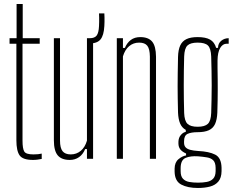

<svg xmlns="http://www.w3.org/2000/svg" viewBox="-20 -790 1166 955"><path d="M144 5.5Q93.5 5.5 77.5 -17.2Q61.5 -40 61.5 -92V-572.5H27.5V-600H62.5V-770H93V-600H177.5V-572.5H92V-90.5Q92 -50.5 100.8 -36.2Q109.5 -22 146 -22Q161.5 -22 169.2 -23Q177 -24 187.5 -26V0.5Q178 2.5 166.8 4Q155.5 5.5 144 5.5Z M327 5.5Q286.5 5.5 267.2 -17.2Q248 -40 248 -92V-600H278.5V-91Q278.5 -54 291.2 -38Q304 -22 332 -22Q360.5 -22 381.8 -39.8Q403 -57.5 412.5 -90.5V-600H443V0H412.5V-48.5H403.5Q393 -22.5 373.2 -8.5Q353.5 5.5 327 5.5ZM426.5 -574Q423 -574 420.2 -574.5Q417.5 -575 414 -576L413 -600Q416.5 -600 419.8 -600Q423 -600 426.5 -600Q451 -600 461 -613.5Q471 -627 472.5 -660.5Q473 -670.5 473.2 -681.2Q473.5 -692 473.2 -702.8Q473 -713.5 472.5 -723.5H499Q499.5 -713.5 499.8 -702.8Q500 -692 499.8 -681.2Q499.5 -670.5 499 -660.5Q496.5 -614 480 -594Q463.5 -574 426.5 -574Z M561 0V-600H591.5V-551.5H601Q612 -577.5 631 -591.5Q650 -605.5 677.5 -605.5Q718 -605.5 736.8 -583Q755.5 -560.5 756 -508V0H725.5V-509Q725 -546.5 712.8 -562.2Q700.5 -578 672 -578Q643.5 -578 622.5 -560.5Q601.5 -543 591.5 -509.5V0Z M964.5 145Q913.5 145 881.5 128Q849.5 111 848.5 64Q848.5 60 848.5 56.2Q848.5 52.5 848.5 48.5Q849 17.5 867.5 2Q886 -13.5 905.5 -17V-26.5Q886.5 -35 877.2 -46.5Q868 -58 867.5 -75Q867.5 -78 867.5 -80.2Q867.5 -82.5 867.5 -85Q868 -105 879.5 -118.5Q891 -132 904 -134V-144Q885 -154.5 876 -175.5Q867 -196.5 865.5 -229.5Q864.5 -269.5 864 -300.8Q863.5 -332 863.5 -361.8Q863.5 -391.5 864 -426Q864.5 -460.5 865.5 -507Q866.5 -542.5 876.5 -564Q886.5 -585.5 907.5 -595.5Q928.5 -605.5 963 -605.5Q1003 -605.5 1025 -593Q1047 -580.5 1055 -552H1064.5Q1064.5 -574 1080.2 -587Q1096 -600 1117.5 -600V-572.5H1107.5Q1087.5 -572.5 1075 -551.2Q1062.5 -530 1062 -489V-453.5Q1062.5 -421 1062.8 -394Q1063 -367 1063 -342.2Q1063 -317.5 1062.5 -290.2Q1062 -263 1061 -229.5Q1059.5 -195 1049.8 -173.5Q1040 -152 1018.8 -142.2Q997.5 -132.5 963 -132.5Q931 -132.5 913.2 -124.2Q895.5 -116 895.5 -87.5V-80Q895.5 -66 903 -57.5Q910.5 -49 926 -44.8Q941.5 -40.5 965.5 -39Q1019.5 -36.5 1050.2 -21Q1081 -5.5 1082 44.5Q1082 48.5 1082 52.5Q1082 56.5 1082 61.5Q1081.5 94.5 1066.2 112.8Q1051 131 1024.5 138Q998 145 964.5 145ZM965 118.5Q989 118.5 1008.8 114.8Q1028.5 111 1040.2 98.8Q1052 86.5 1052.5 61.5Q1052.5 57 1052.5 52.8Q1052.5 48.5 1052.5 44.5Q1052 18.5 1040.5 7.2Q1029 -4 1009.2 -7.2Q989.5 -10.5 965 -12.5Q928 -15 903.5 -4.8Q879 5.5 878.5 45Q878.5 49 878.5 53Q878.5 57 878.5 61.5Q878.5 87 890.2 99.2Q902 111.5 921.2 115Q940.5 118.5 965 118.5ZM963 -159.5Q998.5 -159.5 1013.8 -174Q1029 -188.5 1030.5 -228Q1031.5 -260.5 1032.2 -295Q1033 -329.5 1033 -365.2Q1033 -401 1032.2 -437.2Q1031.5 -473.5 1030.5 -509Q1029 -549.5 1014.2 -563.8Q999.5 -578 963 -578Q927.5 -578 912.5 -563.8Q897.5 -549.5 896 -509Q895 -473.5 894.5 -437.2Q894 -401 894 -365.2Q894 -329.5 894.5 -295Q895 -260.5 896 -228Q897.5 -188.5 912.8 -174Q928 -159.5 963 -159.5Z"/></svg>

Font: Big Shoulders Display Thin ExtraLight
Style: Regular
Weight: 250
Version: Version 2.002